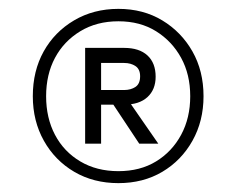

<svg xmlns="http://www.w3.org/2000/svg" viewBox="-20 -732 532 433"><path d="M247 -319Q191 -319 147.5 -344.5Q104 -370 79 -414.5Q54 -459 54 -515Q54 -572 78.5 -616Q103 -660 147 -686Q191 -712 247 -712Q303 -712 346 -686Q389 -660 414 -616Q439 -572 439 -515Q439 -459 414 -414.5Q389 -370 346 -344.5Q303 -319 247 -319ZM294 -408 227 -509H267L337 -408ZM247 -346Q296 -346 332 -368Q368 -390 388.5 -428Q409 -466 409 -515Q409 -564 388.5 -601.5Q368 -639 332 -661.5Q296 -684 247 -684Q198 -684 161 -661.5Q124 -639 104 -601.5Q84 -564 84 -515Q84 -466 104 -428Q124 -390 161 -368Q198 -346 247 -346ZM172 -408V-624H260Q294 -624 312.5 -607Q331 -590 331 -559Q331 -530 312.5 -513Q294 -496 260 -496H208V-408ZM208 -529H260Q275 -529 285.5 -536Q296 -543 296 -560Q296 -576 285.5 -583Q275 -590 260 -590H208Z"/></svg>

Font: DM Sans 24pt ExtraLight
Style: Regular
Weight: 250
Designer: Colophon Foundry, Jonny Pinhorn
Foundry: Colophon Foundry
Version: Version 4.004;gftools[0.9.30]